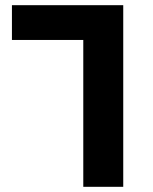

<svg xmlns="http://www.w3.org/2000/svg" viewBox="-20 -720 591 740"><path d="M26 -700H455V0H301V-566H26Z"/></svg>

Font: Montserrat-Arabic SemiBold
Style: Regular
Weight: 600
Designer: Mohamed Gaber
Foundry: Kief Type Foundry
Version: Version 5.008;PS 005.008;hotconv 1.0.88;makeotf.lib2.5.64775